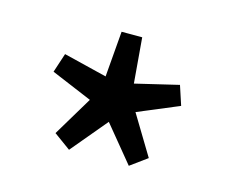

<svg xmlns="http://www.w3.org/2000/svg" viewBox="-55 -786 528 439"><g transform="rotate(15 209.0 -566.0)"><path d="M138.1 -420.2 98.4 -449.1 154.6 -542.8 57.8 -583.5 72.8 -629.2 175.5 -603.9 184.4 -712H233.2L242.2 -604.8L344.8 -629.2L359.8 -583.5L262.6 -542.8L319.2 -449.1L279.6 -420.2L209.5 -505.5Z"/></g></svg>

Font: Source Sans 3 VF
Style: Regular
Weight: 200
Designer: Paul D. Hunt
Foundry: Adobe
Version: Version 3.046;hotconv 1.0.118;makeotfexe 2.5.65603